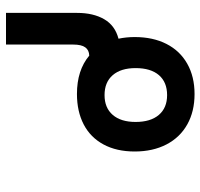

<svg xmlns="http://www.w3.org/2000/svg" viewBox="-34 -394 668 640"><g transform="rotate(90 300.0 -74.0)"><path d="M165.5 -37.5Q147 -37 137.8 -24.2Q128.5 -11.5 128.5 16.5V240H23V3Q23 -51 44 -87.2Q65 -123.5 109 -135Q103.5 -161 103.5 -189Q103.5 -250 126.5 -295Q149.5 -340 192.5 -364.2Q235.5 -388.5 293.5 -388.5Q351.5 -388.5 394.8 -364.2Q438 -340 461.5 -294.8Q485 -249.5 485 -189Q485 -128.5 461.5 -85Q438 -41.5 394.8 -19Q351.5 3.5 293.5 3.5Q214 3.5 165.5 -37.5ZM386.5 -192Q386.5 -242 363 -269.5Q339.5 -297 297 -297Q254 -297 230.5 -269.8Q207 -242.5 207 -192Q207 -143 230.5 -115.8Q254 -88.5 297 -88.5Q339.5 -88.5 363 -115.8Q386.5 -143 386.5 -192Z"/></g></svg>

Font: JuliaMono SemiBold
Style: Italic
Weight: 600
Italic angle: -9°
Monospace: yes
Designer: cormullion
Foundry: corm
Version: Version 0.056; ttfautohint (v1.8.4)